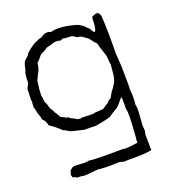

<svg xmlns="http://www.w3.org/2000/svg" viewBox="-118 -547 733 812"><g transform="rotate(-20 248.5 -140.5)"><path d="M430 81 426 101Q427 106 427 156Q426 158 427.5 161Q429 164 428 167Q405 173 363.5 173Q322 173 301 174Q297 173 291.5 171Q286 169 283 169L246 170Q209 170 209 169Q192 169 189 167Q184 167 151 170.5Q118 174 113 170Q111 170 102.5 170Q94 170 91 169Q90 169 88 166.5Q86 164 85 164Q84 164 81 164Q78 164 77 163Q74 161 72.5 153.5Q71 146 73 145Q75 143 75 142Q74 136 76.5 133.5Q79 131 80 129Q81 128 91 121Q100 118 125.5 120.5Q151 123 162 119Q194 124 312 122Q327 127 382 118Q384 118 383 109Q382 100 384 100Q393 -15 387 -30Q386 -35 386.5 -48Q387 -61 386.5 -74Q386 -87 385 -86Q383 -85 375 -76Q367 -67 365 -64Q363 -61 358 -56.5Q353 -52 351 -50Q328 -37 310 -24Q289 -17 241 -9Q228 -10 192 -10Q181 -12 162 -17Q143 -22 134 -24Q109 -39 104 -40Q88 -57 55 -80Q51 -102 37 -113Q37 -121 33.5 -130.5Q30 -140 29 -143Q24 -169 21 -172Q22 -175 22 -184.5Q22 -194 24 -197Q21 -203 22.5 -224Q24 -245 23 -252Q25 -258 35 -278Q35 -320 42 -330Q48 -359 53 -367Q56 -372 64.5 -379Q73 -386 75 -389Q76 -390 76 -391Q76 -392 76.5 -392.5Q77 -393 77 -394Q79 -397 86 -402.5Q93 -408 96 -411Q109 -421 122 -428Q126 -429 136 -434Q146 -439 154 -439Q177 -458 200 -447Q242 -459 318 -436Q333 -426 337 -425Q346 -414 357 -405Q359 -403 363.5 -394.5Q368 -386 373 -384Q380 -385 383 -419Q383 -422 383 -427Q383 -432 383.5 -435.5Q384 -439 384.5 -443Q385 -447 387 -449Q403 -456 409 -455Q413 -455 415.5 -453Q418 -451 419.5 -447Q421 -443 423 -441Q428 -373 426 -276Q426 -263 428 -239Q430 -215 430 -208Q430 -201 430.5 -173.5Q431 -146 431 -127Q431 -108 430 -107Q434 -64 430 -36Q433 -26 432.5 -9.5Q432 7 430 31.5Q428 56 428 57Q428 61 429 69Q430 77 430 81ZM386 -271Q368 -325 367 -334Q361 -339 352 -351Q343 -363 339 -367Q315 -383 313 -385Q310 -385 305 -387Q300 -389 296 -388Q284 -398 276 -400Q271 -401 258.5 -401Q246 -401 239 -404Q235 -404 231 -401.5Q227 -399 224 -399Q220 -402 200 -402Q174 -394 160 -391Q154 -385 127 -372Q125 -370 116 -359Q107 -348 101 -344Q100 -330 97 -320.5Q94 -311 89 -302Q84 -293 83 -291Q82 -287 79 -282Q76 -277 75 -274Q69 -235 69 -208Q74 -179 74 -175Q79 -170 85 -146Q98 -126 99 -121Q102 -119 114 -96Q134 -87 136 -84Q141 -85 144.5 -83Q148 -81 151.5 -77.5Q155 -74 158 -73Q163 -73 171.5 -66.5Q180 -60 187 -61Q190 -59 194.5 -61Q199 -63 202 -62Q233 -60 251 -61Q258 -64 275 -64Q292 -64 298 -67Q315 -80 323 -83Q332 -96 340 -96Q342 -100 346.5 -108.5Q351 -117 356 -124Q358 -126 362 -131.5Q366 -137 368 -140Q370 -144 374 -150Q378 -156 379 -159Q383 -169 385 -181.5Q387 -194 388 -210Q389 -226 390 -233Q390 -235 389 -235Z"/></g></svg>

Font: FuturaRenner Light
Style: Regular
Weight: 300
Designer: BSozoo
Foundry: BSozoo
Version: Version 1.001;PS 001.001;hotconv 1.0.70;makeotf.lib2.5.58329